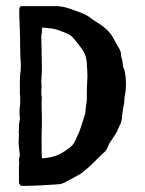

<svg xmlns="http://www.w3.org/2000/svg" viewBox="-20 -594 473 628"><path d="M42 -53Q43 -55 43 -59Q43 -62 42.5 -64.5Q42 -67 42 -69Q42 -75 43 -78Q45 -84 45 -88Q45 -92 44 -93L41 -124V-132Q41 -136 41.5 -142.5Q42 -149 42 -158Q41 -160 41 -163Q41 -164 41.5 -166.5Q42 -169 42 -173V-179Q42 -187 43.5 -195Q45 -203 45 -209Q45 -216 44 -219V-221V-222V-223V-225V-228V-229V-230V-231V-232V-233Q44 -237 44.5 -241Q45 -245 45 -246Q46 -251 46 -256Q46 -261 46 -266Q46 -271 46 -276Q46 -281 45 -286V-308V-309V-311V-312V-316V-317V-321V-323V-326V-328Q45 -337 45.5 -344.5Q46 -352 47 -359Q48 -362 48 -372V-373V-379V-380V-381V-382V-383V-384V-385V-386V-387Q47 -398 46.5 -411Q46 -424 46 -437Q46 -460 45.5 -477.5Q45 -495 44 -518Q44 -526 43.5 -531.5Q43 -537 43 -541V-549V-550V-553V-554V-555V-556V-557V-558V-559Q43 -568 44 -569Q44 -570 45 -571Q48 -574 50 -574H136H137H138H139H140H141H142H143H145H146H149H151Q158 -574 164.5 -574Q171 -574 177 -573Q188 -572 200.5 -568Q213 -564 221 -561Q247 -552 257.5 -547Q268 -542 278 -534Q287 -527 297 -521Q307 -515 317 -507.5Q327 -500 336.5 -489.5Q346 -479 354 -463Q360 -451 368 -438.5Q376 -426 376 -414V-411Q381 -396 381.5 -385Q382 -374 387 -365Q392 -343 392 -319Q392 -295 387 -275V-269Q387 -258 384 -245.5Q381 -233 380 -219Q379 -207 377.5 -200Q376 -193 374 -188H373V-187V-186H372V-185V-184H371V-183V-182H370V-181V-180H369V-179V-178Q367 -175 363 -165Q362 -162 358 -155.5Q354 -149 349 -142Q344 -135 340 -128.5Q336 -122 335 -119Q329 -102 319.5 -94.5Q310 -87 295 -71L286 -62Q275 -51 263.5 -41.5Q252 -32 246 -27Q243 -25 233 -19.5Q223 -14 212 -8Q201 -2 191 3Q181 8 178 8Q168 9 152 10Q136 11 119 12Q102 13 86 13.5Q70 14 60 14H49Q47 13 46.5 12Q46 11 45 10V9L44 8Q44 7 43 7V6Q42 5 42 3ZM117 -188Q116 -164 116 -132Q116 -100 117 -76Q146 -78 165 -85.5Q184 -93 205 -109Q219 -119 224.5 -130.5Q230 -142 235 -154Q240 -163 243.5 -175Q247 -187 251 -198Q253 -204 256.5 -215Q260 -226 260 -234Q260 -239 262 -251.5Q264 -264 264 -269V-273V-291Q264 -309 265 -323Q266 -337 266 -345Q266 -353 265.5 -362Q265 -371 264 -382V-388Q262 -414 250 -431Q238 -448 221 -468Q213 -478 202.5 -483Q192 -488 166 -497Q158 -500 144 -501.5Q130 -503 119 -504Q117 -498 117 -499V-489Q116 -484 115.5 -479Q115 -474 115 -468Q115 -465 115.5 -455Q116 -445 116 -431Q116 -414 116.5 -399.5Q117 -385 117 -377Q117 -369 117 -362Q117 -355 116 -347Q116 -342 115.5 -336Q115 -330 115 -325Q116 -321 116 -312Q116 -306 115.5 -301Q115 -296 115 -292Q115 -287 115.5 -282Q116 -277 117 -272Q116 -266 116 -260Q116 -254 116 -248Q116 -239 116.5 -228Q117 -217 117 -205Z"/></svg>

Font: Kirang Haerang sl
Style: Regular
Weight: 400
Version: Version 1.00